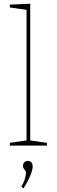

<svg xmlns="http://www.w3.org/2000/svg" viewBox="-20 -785 306 1035"><path d="M143 -21 136 -29 233 -15V0H33V-15L130 -29L123 -21V-739L130 -731L33 -745V-760L143 -765ZM107 230 95 222Q110 196 115 175.5Q120 155 120 148Q120 139 116 134Q112 129 108 124Q104 119 104 109Q104 96 112 89Q120 82 130 82Q140 82 148 89.5Q156 97 156 113Q156 130 143.5 161Q131 192 107 230Z"/></svg>

Font: Bitter Thin
Style: Regular
Weight: 100
Designer: Sol Matas, and Bitter project Authors
Foundry: Sol Matas
Version: Version 2.002